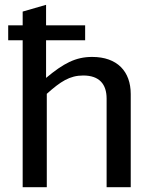

<svg xmlns="http://www.w3.org/2000/svg" viewBox="-20 -776 628 796"><path d="M333 -671H171V-756L74 -728V-671H14V-609H74V0H174V-387C231 -438 269 -463 325 -463C392 -463 422 -427 422 -367V0H522V-386C522 -480 466 -540 362 -540C293 -540 243 -513 171 -453V-609H333Z"/></svg>

Font: Bisquit Text
Style: Regular
Weight: 400
Version: Version 1.004;Glyphs 3.2.3 (3260)